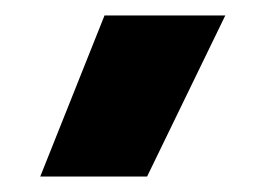

<svg xmlns="http://www.w3.org/2000/svg" viewBox="-20 -79 344 248"><path d="M115 -59H271L170 149H32Z"/></svg>

Font: Prompt SemiBold
Style: Regular
Weight: 600
Designer: Katatrad Team
Foundry: CadsonDemak
Version: Version 1.001